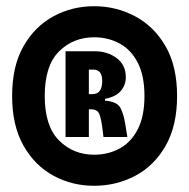

<svg xmlns="http://www.w3.org/2000/svg" viewBox="-20 -743 609 618"><path d="M283 -145Q212 -145 152 -177.5Q92 -210 55.5 -274.5Q19 -339 19 -434Q19 -530 55.5 -594Q92 -658 152 -690.5Q212 -723 283 -723Q354 -723 415 -690.5Q476 -658 513 -594Q550 -530 550 -434Q550 -338 513 -273.5Q476 -209 415 -177Q354 -145 283 -145ZM283 -245Q328 -245 365 -265Q402 -285 423.5 -327Q445 -369 445 -434Q445 -499 423.5 -541Q402 -583 365 -603Q328 -623 283 -623Q216 -623 170 -577.5Q124 -532 124 -434Q124 -337 170 -291Q216 -245 283 -245ZM191 -302V-578H285Q326 -578 355.5 -556Q385 -534 385 -494Q385 -469 368.5 -450Q352 -431 318 -425V-419Q357 -416 367.5 -396Q378 -376 383 -345L390 -302H313L309 -335Q306 -358 300.5 -374Q295 -390 276 -391H266V-302ZM266 -440H278Q309 -440 309 -483Q309 -519 280 -519H266Z"/></svg>

Font: Bricolage Grotesque 12pt Condensed ExtraBold
Style: Regular
Weight: 800
Width: 3
Designer: Mathieu Triay
Foundry: Atelier Triay
Version: Version 1.001; ttfautohint (v1.8.4.7-5d5b);gftools[0.9.33.de